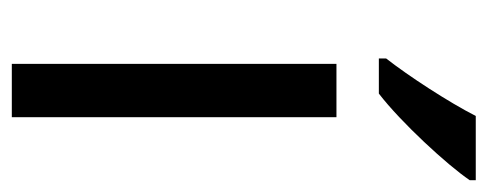

<svg xmlns="http://www.w3.org/2000/svg" viewBox="-264 -542 806 317"><g transform="rotate(90 138.5 -383.0)"><path d="M277 -756V-766H171C148 -721 105 -655 76 -618V-606H134C181 -642 252 -719 277 -756ZM173 0V-536H85V0Z"/></g></svg>

Font: Noto Sans EgyptHiero
Style: Regular
Weight: 400
Designer: Monotype Design Team
Foundry: Monotype Imaging Inc.
Version: Version 2.002